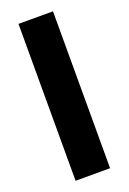

<svg xmlns="http://www.w3.org/2000/svg" viewBox="-122 -645 462 690"><g transform="rotate(-20 109.5 -300.0)"><path d="M43 0V-600H175V0Z"/></g></svg>

Font: Big Shoulders Text ExtraBold
Style: Regular
Weight: 800
Designer: Patric King
Foundry: XO Type Co
Version: Version 1.000; ttfautohint (v1.8.2)